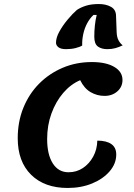

<svg xmlns="http://www.w3.org/2000/svg" viewBox="-20 -908 665 953"><path d="M316 25Q201 25 134.5 -40.5Q68 -106 68 -222Q68 -304 96 -373Q124 -442 174 -492.5Q224 -543 291 -571.5Q358 -600 436 -600Q506 -600 547 -576Q588 -552 588 -511Q588 -477 562.5 -454.5Q537 -432 499 -432Q462 -432 430 -450.5Q398 -469 378 -510Q331 -490 294 -447Q257 -404 235.5 -345Q214 -286 214 -218Q214 -141 242 -97Q270 -53 320 -53Q360 -53 391.5 -74Q423 -95 442.5 -130.5Q462 -166 463 -210Q508 -210 532.5 -193Q557 -176 557 -141Q557 -96 524.5 -58Q492 -20 437.5 2.5Q383 25 316 25ZM308 -664Q282 -664 270 -673.5Q258 -683 258 -696Q258 -721 274.5 -751Q291 -781 315.5 -810.5Q340 -840 362 -859Q382 -872 408 -880Q434 -888 471 -888Q506 -888 531 -874Q556 -860 556 -828L559 -748Q560 -723 568.5 -707.5Q577 -692 589 -683Q571 -674 552.5 -669Q534 -664 513 -664Q484 -664 466 -677Q448 -690 448 -726Q448 -754 451 -782Q454 -810 460 -834H444Q426 -817 413 -793Q400 -769 393.5 -740Q387 -711 388 -682Q377 -675 355.5 -669.5Q334 -664 308 -664Z"/></svg>

Font: Lemonada Medium
Style: Regular
Weight: 500
Designer: Mohamed Gaber (Arabic), Eduardo Tunni (Latin)
Foundry: Kief Type Foundry
Version: Version 4.004; ttfautohint (v1.8.2)